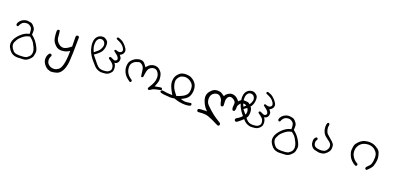

<svg xmlns="http://www.w3.org/2000/svg" viewBox="7 -1255 4986 2412"><g transform="rotate(20 2500.0 -49.0)"><path d="M267.6 238.8Q238.8 241.7 215.3 241.7Q197.3 241.7 174.8 238.8Q144.5 234.4 127.4 216.3Q102.1 189.5 93.3 163.6Q88.4 148.4 88.4 134.3Q88.4 120.1 95.2 106Q103 88.9 113.8 69.3Q125.5 48.3 156.2 22.5Q187 -3.4 206.5 -12Q226.1 -20.5 257.8 -27.3Q280.8 -9.3 293.9 3.9Q307.1 17.1 313 26.9Q335.4 66.4 343.8 84.5Q358.4 117.7 358.4 145.5Q358.4 151.9 357.4 157.7Q354.5 176.3 347.2 190.9Q343.8 197.3 334.7 206.3Q325.7 215.3 304.7 230Q286.1 236.8 267.6 238.8ZM163.6 -169.9Q179.2 -169.9 190.4 -165Q209 -157.2 224.4 -140.9Q239.7 -124.5 239.7 -70.8Q239.7 -66.9 239.7 -56.6L232.9 -55.2Q200.7 -48.8 172.4 -30.8Q122.6 1.5 87.9 49.8Q81.1 59.1 75.7 68.4Q59.1 95.7 55.7 127Q55.2 133.3 55.2 140.6Q55.2 163.1 64.5 183.6Q79.6 215.3 102.5 238.3Q119.6 254.9 139.6 263.2Q163.6 272.9 191.4 273.9Q234.9 273.9 276.4 270.5Q314.9 267.6 345.2 239.7Q375.5 211.9 381.3 195.3Q387.2 178.7 392.1 144.5Q393.1 138.7 393.1 132.3Q393.1 104.5 376 70.8Q354.5 27.8 332.5 0.2Q310.5 -27.3 274.9 -56.2L271.5 -59.1Q273.4 -79.1 273.4 -93Q273.4 -106.9 272.5 -114.5Q271.5 -122.1 270.8 -125.5Q270 -128.9 269 -132.1Q268.1 -135.3 266.4 -138.7Q264.6 -142.1 262.7 -145.5Q260.7 -148.9 258.3 -152.3Q251 -163.6 239.3 -175.3Q222.2 -192.4 209.5 -195.3Q191.9 -199.7 166.5 -202.6Q161.6 -203.1 155.8 -203.1Q137.2 -203.1 115.2 -194.8Q87.9 -184.6 68.4 -163.6Q48.8 -142.6 44.4 -120.1Q44.4 -119.1 44.4 -118.2Q44.4 -108.4 49.3 -101.1L59.1 -96.2Q59.1 -96.2 59.6 -96.2Q67.4 -96.2 72.8 -99.6Q79.6 -119.6 94.7 -139.6Q117.7 -169.9 163.6 -169.9Z M556.2 93.8Q531.7 126 531.7 167.5Q531.7 189.9 539.1 208.5Q549.8 235.4 573.7 259.3Q593.3 278.8 611.6 286.1Q629.9 293.5 649.4 297.4Q684.1 297.4 725.6 285.2Q766.1 273.4 793.5 226.3Q820.8 179.2 828.6 99.1Q836.4 19 837.4 -215.8V-216.3Q837.9 -219.2 837.9 -221.2Q837.9 -223.1 837.4 -225.6Q836.9 -231.4 833.5 -236.3L821.3 -241.7Q819.3 -242.2 817.4 -242.2Q808.1 -242.2 800.8 -237.3Q795.9 -230 794.4 -221.2L796.4 -90.8L793.5 -88.4Q739.7 -43 702.1 -38.1Q697.3 -37.6 692.4 -37.6Q656.7 -37.6 625 -69.3Q593.3 -101.1 591.3 -145.5Q589.4 -186.5 582.5 -225.1L572.8 -230Q571.3 -230.5 569.8 -230.5Q560.5 -230.5 554.2 -224.6Q548.8 -218.3 547.4 -209Q547.4 -204.1 547.4 -192.6Q547.4 -181.2 548.6 -161.9Q549.8 -142.6 553.7 -121.6Q560.5 -80.6 582 -52.7Q603.5 -24.9 624.8 -11.7Q646 1.5 673.3 2.9Q678.7 3.4 684.6 3.4Q707 3.4 728 -1.5Q754.9 -6.8 779.8 -22.5L792.5 -30.8V-15.6Q792.5 37.6 786.6 88.4Q777.8 163.6 757.3 201.7Q750.5 214.4 740.7 223.6Q725.1 237.8 704.6 246.1Q690.4 252 672.4 252Q630.4 252 602.1 226.1Q576.7 203.1 576.7 165Q576.7 136.7 592.3 110.8Q592.3 110.4 592.3 108.9Q592.3 107.4 592 105.2Q591.8 103 591.3 100.6Q589.8 96.7 587.4 93.3L575.7 87.4Q574.2 86.9 571.5 86.9Q568.8 86.9 564.5 88.4Q560.1 89.8 556.2 93.8Z M1387.7 14.2Q1389.6 1.5 1389.6 -9.8Q1389.6 -21 1387.7 -30.8Q1384.8 -50.8 1373 -69.8L1366.2 -81.1L1378.9 -82.5Q1391.6 -84 1404.3 -97.7Q1417 -111.3 1418.9 -127Q1420.4 -135.7 1420.4 -143.6Q1420.4 -151.4 1419.4 -156.5Q1418.5 -161.6 1416.5 -166Q1411.6 -176.3 1400.9 -189L1394 -196.8L1403.3 -201.7Q1418.5 -209.5 1429.4 -222.7Q1440.4 -235.8 1442.9 -255.9Q1443.4 -259.3 1443.4 -262.7Q1443.4 -279.3 1433.1 -295.9Q1419.4 -319.3 1394.3 -344.5Q1369.1 -369.6 1348.9 -378.7Q1328.6 -387.7 1307.1 -395Q1306.2 -395 1305.7 -395Q1298.3 -395 1292.5 -391.6L1288.1 -382.3Q1288.1 -380.9 1288.1 -379.9Q1288.1 -374 1291.5 -370.1Q1316.9 -358.9 1339.8 -347.7Q1367.7 -334 1385.3 -313.2Q1402.8 -292.5 1409.2 -274.9Q1412.1 -267.6 1412.1 -260.7Q1412.1 -248.5 1402.8 -239.7Q1390.6 -227.5 1372.1 -227.5Q1354.5 -227.5 1329.6 -237.8Q1328.6 -238.3 1327.1 -238.3Q1320.8 -238.3 1315.9 -234.9L1312 -227.5L1313 -217.8Q1329.6 -203.6 1348.6 -190.4Q1370.6 -174.8 1380.9 -155.8Q1386.7 -144.5 1386.7 -135.7Q1386.7 -126.5 1379.4 -119.1Q1369.1 -108.9 1357.4 -108.9Q1346.7 -108.9 1331.1 -117.4Q1315.4 -126 1300.8 -130.9Q1298.3 -130.9 1295.9 -130.9Q1289.6 -130.9 1283.7 -127.4L1279.8 -119.1Q1279.8 -118.2 1279.8 -117.7Q1279.8 -110.4 1283.2 -106Q1324.2 -78.6 1340.8 -60.3Q1357.4 -42 1361.3 -13.7Q1361.8 -8.8 1361.8 -5.9Q1361.8 -2.9 1361.8 -1Q1361.8 1 1361.3 3.7Q1360.8 6.3 1360.4 9Q1359.9 11.7 1358.9 14.4Q1357.9 17.1 1356.7 19.5Q1355.5 22 1354 23.9Q1348.6 33.2 1336.9 41.5Q1322.8 51.8 1306.6 54.7Q1284.2 58.6 1259.8 58.6Q1235.4 58.6 1214.8 50.3Q1193.4 41 1172.1 16.4Q1150.9 -8.3 1086.4 -88.9L1094.2 -93.8Q1124 -112.3 1153.8 -142.1Q1165.5 -153.8 1169.9 -160.6Q1190.4 -190.9 1195.3 -232.9Q1196.3 -242.2 1196.3 -253.2Q1196.3 -264.2 1195.1 -275.4Q1193.8 -286.6 1189.5 -294.9Q1183.6 -306.6 1170.4 -317.4Q1147.9 -335.9 1127.9 -337.4Q1123 -337.9 1117.9 -337.9Q1112.8 -337.9 1105 -336.9Q1097.2 -335.9 1087.4 -333Q1067.4 -326.2 1050.8 -310.1Q1037.6 -296.4 1030.3 -279.8Q1022 -261.7 1020 -233.4Q1019.5 -227.1 1019.5 -220.2Q1019.5 -196.8 1024.9 -169.9Q1031.2 -135.3 1044.9 -104Q1057.1 -77.1 1074.2 -51.8Q1091.3 -26.4 1109.9 -5.6Q1128.4 15.1 1139.2 27.8Q1152.3 43.5 1156.7 47.4Q1191.4 82.5 1244.6 89.4Q1275.9 89.4 1305.2 85.4Q1337.9 81.5 1365.2 53.7Q1385.3 34.2 1387.7 14.2ZM1110.4 -144.5 1110.8 -145ZM1071.8 -125.5Q1062.5 -144.5 1056.4 -166Q1050.3 -187.5 1050.3 -215.3Q1050.3 -231.4 1052.7 -247.6Q1056.6 -269.5 1071.8 -286.6Q1086.4 -303.2 1109.9 -303.2Q1123.5 -303.2 1132.8 -298.8Q1150.4 -291 1158.4 -273.9Q1166.5 -256.8 1166.5 -242.2Q1166.5 -231.9 1160.6 -213.4Q1144.5 -167 1110.4 -144.5L1076.2 -115.7Z M2040 28.8Q2040 21.5 2036.1 16.6L2026.4 11.2Q2010.7 12.2 2000.2 14.4Q1989.7 16.6 1983.4 17.6Q1970.7 20 1941.9 25.4L1947.3 11.7Q1965.3 -33.2 1968.8 -56.2Q1970.2 -66.9 1970.2 -78.9Q1970.2 -90.8 1968.3 -104Q1964.4 -129.9 1957.5 -148.4Q1950.7 -166.5 1935.5 -182.6Q1919.4 -199.7 1906 -207.8Q1892.6 -215.8 1871.1 -219.2Q1864.3 -220.7 1856.9 -220.7Q1841.8 -220.7 1825.2 -215.8Q1799.8 -208.5 1786.1 -197.3Q1771.5 -185.5 1757.3 -169.4L1750 -160.6L1743.7 -170.4Q1733.4 -187.5 1715.8 -206.5Q1695.8 -228.5 1661.6 -228.5Q1640.6 -228.5 1616.2 -219.7Q1583 -208 1557.6 -182.6Q1536.6 -162.1 1529.8 -143.6Q1522.9 -125 1521 -94.2Q1520.5 -90.3 1520.5 -85.9Q1520.5 -59.1 1531.2 -30.3Q1545.4 8.8 1573.7 37.1Q1595.2 58.6 1628.4 80.1Q1635.7 78.6 1642.1 75.2L1647 64.9Q1647.5 63.5 1647.5 62.5Q1647.5 61.5 1647.2 59.8Q1647 58.1 1646.5 56.2Q1645 52.2 1642.1 48.3Q1608.4 27.3 1592.5 8.1Q1576.7 -11.2 1567.4 -32.5Q1558.1 -53.7 1555.7 -80.6Q1555.2 -87.9 1555.2 -92Q1555.2 -96.2 1555.2 -101.3Q1555.2 -106.4 1556.9 -114.3Q1558.6 -122.1 1561 -128.4Q1569.3 -148.4 1583.7 -161.4Q1598.1 -174.3 1616.2 -181.9Q1634.3 -189.5 1652.3 -193.4Q1655.8 -193.8 1659.2 -193.8Q1677.2 -193.8 1698.7 -175.8Q1723.6 -154.8 1728.5 -109.9Q1732.4 -70.8 1738.8 -32.7L1747.1 -28.8Q1747.6 -28.8 1748 -28.8Q1756.3 -28.8 1762.2 -32.7L1767.1 -42.5Q1772 -90.3 1779.1 -116.7Q1786.1 -143.1 1795.9 -154.3Q1816.9 -178.7 1848.6 -184.1Q1854.5 -185.1 1859.4 -185.1Q1886.2 -185.1 1904.8 -163.6Q1925.8 -139.6 1931.2 -110.4Q1933.1 -98.6 1933.1 -83.5Q1933.1 -68.4 1929.2 -49.3Q1921.9 -17.6 1904.8 12.9Q1887.7 43.5 1869.6 71.8Q1869.6 72.3 1869.6 72.8Q1869.6 82.5 1874 87.9Q1879.4 92.3 1886.2 93.3Q1899.9 90.3 1918 76.7Q1939.9 60.5 1975.1 54.7Q2006.3 49.8 2035.2 42L2040 33.2Q2040 31.2 2040 28.8Z M2161.1 -118.7Q2161.1 -139.6 2168.9 -155.8Q2179.7 -179.2 2199 -195.1Q2218.3 -210.9 2247.6 -214.8Q2255.4 -215.8 2263.2 -215.8Q2283.7 -215.8 2304.2 -208.5Q2331.5 -198.7 2354.2 -176Q2377 -153.3 2381.3 -122.6Q2383.3 -109.9 2383.3 -95.2Q2383.3 -80.6 2380.4 -64.9Q2375 -34.2 2356.9 -16.1Q2338.9 2 2320.3 12.2Q2300.8 22.9 2282.2 30.3L2239.7 45.9L2235.8 41.5Q2193.8 -8.3 2180.9 -37.1Q2168 -65.9 2162.6 -98.1Q2161.1 -108.9 2161.1 -118.7ZM2441.4 66.4Q2394 75.2 2371.1 75.2Q2348.1 75.2 2324.7 67.4L2305.7 61.5L2323.2 52.2Q2339.8 43.5 2354.2 34.7Q2368.7 25.9 2383.1 11.5Q2397.5 -2.9 2406 -23.2Q2414.6 -43.5 2418.5 -70.8Q2420.4 -85 2420.4 -97.9Q2420.4 -110.8 2418.5 -122.6Q2415 -147 2407.2 -165.5Q2399.9 -183.6 2378.2 -205.3Q2356.4 -227.1 2332 -238.3Q2302.7 -252 2263.7 -252Q2240.7 -252 2218.8 -246.6Q2191.9 -240.7 2168.2 -216.6Q2144.5 -192.4 2136.2 -171.9Q2127.4 -151.4 2125 -116.2Q2124.5 -111.8 2124.5 -107.4Q2124.5 -76.7 2139.2 -41Q2155.8 0 2180.2 39.6L2187.5 52.2H2172.9Q2112.3 52.2 2061 40.5Q2057.6 40 2054.2 40Q2045.4 40 2037.6 44.9L2032.7 54.7Q2032.7 55.7 2032.7 57.9Q2032.7 60.1 2033.7 63.7Q2034.7 67.4 2036.6 70.3Q2060.1 80.1 2087.9 82.5Q2148.4 88.9 2172.4 88.9Q2200.2 88.9 2226.1 83Q2305.2 111.3 2373 111.3Q2389.6 111.3 2407.2 109.9Q2429.7 107.4 2449.7 98.1L2453.6 88.9Q2454.1 86.4 2454.1 85Q2454.1 76.7 2450.2 70.8Z M2563 141.6Q2596.7 137.7 2620.8 137.7Q2645 137.7 2662.6 139.6Q2705.6 145.5 2754.6 169.4Q2803.7 193.4 2851.6 216.3Q2852.5 216.3 2855.2 216.3Q2857.9 216.3 2862.3 215.1Q2866.7 213.9 2870.1 211.4L2875.5 200.2Q2875.5 199.2 2875.5 197Q2875.5 194.8 2875 191.4Q2874 184.6 2870.6 178.7Q2841.3 158.2 2809.8 140.1Q2778.3 122.1 2716.8 69.3Q2654.3 15.6 2642.1 -11.2Q2631.8 -33.2 2631.8 -60.1Q2631.8 -105.5 2657.2 -129.9Q2678.7 -150.4 2707 -153.8Q2710.4 -154.3 2714.4 -154.3Q2739.3 -154.3 2760.3 -132.8Q2783.2 -109.4 2788.6 -79.6Q2793 -54.7 2803.2 -32.2L2814 -26.9Q2814.5 -26.9 2814.9 -26.9Q2825.2 -26.9 2832.5 -31.7L2838.4 -43.9Q2837.4 -68.4 2836.2 -84.2Q2835 -100.1 2835 -104Q2835 -130.4 2846.7 -150.4Q2861.3 -175.3 2885.7 -175.3Q2908.2 -175.3 2929.7 -159.2Q2951.7 -142.6 2955.6 -124.5Q2956.5 -118.2 2956.5 -107.2Q2956.5 -96.2 2954.8 -84Q2953.1 -71.8 2953.1 -65.9Q2953.1 -47.4 2961.4 -29.3L2972.2 -23.9Q2972.7 -23.9 2975.3 -23.9Q2978 -23.9 2982.4 -25.1Q2986.8 -26.4 2990.2 -28.8Q3000 -50.8 3000 -66.4Q3000 -69.8 2999.5 -73.2Q2999 -76.7 2999 -80.6Q2999 -102.5 3016.6 -125.5Q3034.2 -148.4 3060.5 -152.8Q3065.4 -153.3 3070.1 -153.3Q3074.7 -153.3 3082 -152.1Q3089.4 -150.9 3097.7 -146Q3107.9 -140.6 3117.2 -131.3Q3144 -104.5 3144 -69.3Q3144 -46.9 3131.8 -29.8Q3113.3 -3.9 3098.6 10.7Q3084 25.4 3068.6 34.9Q3053.2 44.4 3037.1 54.7Q3032.2 62 3030.3 69.8Q3032.2 80.1 3037.1 87.4L3048.3 93.3Q3049.3 93.3 3050.8 93.3Q3065.4 93.3 3076.7 81.5Q3113.3 53.2 3129.9 36.4Q3146.5 19.5 3162.1 0.5Q3179.2 -21 3182.1 -55.2Q3183.1 -64.9 3183.1 -73.2Q3183.1 -97.7 3177.2 -117.2Q3169.4 -143.1 3146 -165.5Q3123 -187.5 3105 -189.9Q3084.5 -192.9 3064 -192.9Q3023.9 -192.9 2998.5 -163.6L2992.2 -156.2Q2982.9 -167.5 2979.5 -171.1Q2976.1 -174.8 2972.7 -178.2Q2969.2 -181.6 2966.3 -184.6Q2960 -190.4 2952.6 -196.3Q2934.1 -211.9 2907.2 -215.8Q2898.4 -217.3 2890.1 -217.3Q2874.5 -217.3 2862.3 -211.9Q2835 -200.7 2818.8 -184.1Q2809.6 -175.3 2805.7 -165.5L2801.3 -156.2Q2777.8 -172.9 2760.3 -183.1Q2739.7 -195.8 2709 -195.8Q2690.4 -195.8 2670.9 -190.9Q2646 -184.1 2617.7 -153.3Q2589.8 -123 2585.4 -92.8Q2583.5 -80.1 2583.5 -73Q2583.5 -65.9 2583.5 -62.5Q2584.5 -48.3 2587.9 -36.1Q2595.7 -9.8 2605.5 10.7Q2620.6 41.5 2633.8 58.6Q2642.1 69.8 2653.3 81.1L2667.5 95.2H2647.5Q2572.8 96.2 2553.2 105L2547.4 116.2Q2547.4 116.7 2547.4 119.6Q2547.4 122.6 2548.6 127.2Q2549.8 131.8 2552.7 136.2Z M3387.7 14.2Q3389.6 1.5 3389.6 -9.8Q3389.6 -21 3387.7 -30.8Q3384.8 -50.8 3373 -69.8L3366.2 -81.1L3378.9 -82.5Q3391.6 -84 3404.3 -97.7Q3417 -111.3 3418.9 -127Q3420.4 -135.7 3420.4 -143.6Q3420.4 -151.4 3419.4 -156.5Q3418.5 -161.6 3416.5 -166Q3411.6 -176.3 3400.9 -189L3394 -196.8L3403.3 -201.7Q3418.5 -209.5 3429.4 -222.7Q3440.4 -235.8 3442.9 -255.9Q3443.4 -259.3 3443.4 -262.7Q3443.4 -279.3 3433.1 -295.9Q3419.4 -319.3 3394.3 -344.5Q3369.1 -369.6 3348.9 -378.7Q3328.6 -387.7 3307.1 -395Q3306.2 -395 3305.7 -395Q3298.3 -395 3292.5 -391.6L3288.1 -382.3Q3288.1 -380.9 3288.1 -379.9Q3288.1 -374 3291.5 -370.1Q3316.9 -358.9 3339.8 -347.7Q3367.7 -334 3385.3 -313.2Q3402.8 -292.5 3409.2 -274.9Q3412.1 -267.6 3412.1 -260.7Q3412.1 -248.5 3402.8 -239.7Q3390.6 -227.5 3372.1 -227.5Q3354.5 -227.5 3329.6 -237.8Q3328.6 -238.3 3327.1 -238.3Q3320.8 -238.3 3315.9 -234.9L3312 -227.5L3313 -217.8Q3329.6 -203.6 3348.6 -190.4Q3370.6 -174.8 3380.9 -155.8Q3386.7 -144.5 3386.7 -135.7Q3386.7 -126.5 3379.4 -119.1Q3369.1 -108.9 3357.4 -108.9Q3346.7 -108.9 3331.1 -117.4Q3315.4 -126 3300.8 -130.9Q3298.3 -130.9 3295.9 -130.9Q3289.6 -130.9 3283.7 -127.4L3279.8 -119.1Q3279.8 -118.2 3279.8 -117.7Q3279.8 -110.4 3283.2 -106Q3324.2 -78.6 3340.8 -60.3Q3357.4 -42 3361.3 -13.7Q3361.8 -8.8 3361.8 -5.9Q3361.8 -2.9 3361.8 -1Q3361.8 1 3361.3 3.7Q3360.8 6.3 3360.4 9Q3359.9 11.7 3358.9 14.4Q3357.9 17.1 3356.7 19.5Q3355.5 22 3354 23.9Q3348.6 33.2 3336.9 41.5Q3322.8 51.8 3306.6 54.7Q3284.2 58.6 3259.8 58.6Q3235.4 58.6 3214.8 50.3Q3193.4 41 3172.1 16.4Q3150.9 -8.3 3086.4 -88.9L3094.2 -93.8Q3124 -112.3 3153.8 -142.1Q3165.5 -153.8 3169.9 -160.6Q3190.4 -190.9 3195.3 -232.9Q3196.3 -242.2 3196.3 -253.2Q3196.3 -264.2 3195.1 -275.4Q3193.8 -286.6 3189.5 -294.9Q3183.6 -306.6 3170.4 -317.4Q3147.9 -335.9 3127.9 -337.4Q3123 -337.9 3117.9 -337.9Q3112.8 -337.9 3105 -336.9Q3097.2 -335.9 3087.4 -333Q3067.4 -326.2 3050.8 -310.1Q3037.6 -296.4 3030.3 -279.8Q3022 -261.7 3020 -233.4Q3019.5 -227.1 3019.5 -220.2Q3019.5 -196.8 3024.9 -169.9Q3031.2 -135.3 3044.9 -104Q3057.1 -77.1 3074.2 -51.8Q3091.3 -26.4 3109.9 -5.6Q3128.4 15.1 3139.2 27.8Q3152.3 43.5 3156.7 47.4Q3191.4 82.5 3244.6 89.4Q3275.9 89.4 3305.2 85.4Q3337.9 81.5 3365.2 53.7Q3385.3 34.2 3387.7 14.2ZM3110.4 -144.5 3110.8 -145ZM3071.8 -125.5Q3062.5 -144.5 3056.4 -166Q3050.3 -187.5 3050.3 -215.3Q3050.3 -231.4 3052.7 -247.6Q3056.6 -269.5 3071.8 -286.6Q3086.4 -303.2 3109.9 -303.2Q3123.5 -303.2 3132.8 -298.8Q3150.4 -291 3158.4 -273.9Q3166.5 -256.8 3166.5 -242.2Q3166.5 -231.9 3160.6 -213.4Q3144.5 -167 3110.4 -144.5L3076.2 -115.7Z M3767.6 238.8Q3738.8 241.7 3715.3 241.7Q3697.3 241.7 3674.8 238.8Q3644.5 234.4 3627.4 216.3Q3602.1 189.5 3593.3 163.6Q3588.4 148.4 3588.4 134.3Q3588.4 120.1 3595.2 106Q3603 88.9 3613.8 69.3Q3625.5 48.3 3656.2 22.5Q3687 -3.4 3706.5 -12Q3726.1 -20.5 3757.8 -27.3Q3780.8 -9.3 3793.9 3.9Q3807.1 17.1 3813 26.9Q3835.4 66.4 3843.8 84.5Q3858.4 117.7 3858.4 145.5Q3858.4 151.9 3857.4 157.7Q3854.5 176.3 3847.2 190.9Q3843.8 197.3 3834.7 206.3Q3825.7 215.3 3804.7 230Q3786.1 236.8 3767.6 238.8ZM3663.6 -169.9Q3679.2 -169.9 3690.4 -165Q3709 -157.2 3724.4 -140.9Q3739.7 -124.5 3739.7 -70.8Q3739.7 -66.9 3739.7 -56.6L3732.9 -55.2Q3700.7 -48.8 3672.4 -30.8Q3622.6 1.5 3587.9 49.8Q3581.1 59.1 3575.7 68.4Q3559.1 95.7 3555.7 127Q3555.2 133.3 3555.2 140.6Q3555.2 163.1 3564.5 183.6Q3579.6 215.3 3602.5 238.3Q3619.6 254.9 3639.6 263.2Q3663.6 272.9 3691.4 273.9Q3734.9 273.9 3776.4 270.5Q3814.9 267.6 3845.2 239.7Q3875.5 211.9 3881.3 195.3Q3887.2 178.7 3892.1 144.5Q3893.1 138.7 3893.1 132.3Q3893.1 104.5 3876 70.8Q3854.5 27.8 3832.5 0.2Q3810.5 -27.3 3774.9 -56.2L3771.5 -59.1Q3773.4 -79.1 3773.4 -93Q3773.4 -106.9 3772.5 -114.5Q3771.5 -122.1 3770.8 -125.5Q3770 -128.9 3769 -132.1Q3768.1 -135.3 3766.4 -138.7Q3764.6 -142.1 3762.7 -145.5Q3760.7 -148.9 3758.3 -152.3Q3751 -163.6 3739.3 -175.3Q3722.2 -192.4 3709.5 -195.3Q3691.9 -199.7 3666.5 -202.6Q3661.6 -203.1 3655.8 -203.1Q3637.2 -203.1 3615.2 -194.8Q3587.9 -184.6 3568.4 -163.6Q3548.8 -142.6 3544.4 -120.1Q3544.4 -119.1 3544.4 -118.2Q3544.4 -108.4 3549.3 -101.1L3559.1 -96.2Q3559.1 -96.2 3559.6 -96.2Q3567.4 -96.2 3572.8 -99.6Q3579.6 -119.6 3594.7 -139.6Q3617.7 -169.9 3663.6 -169.9Z M4042 -4.9Q4042 11.7 4045.4 25.9Q4049.8 44.9 4067.9 65.4Q4085.4 85 4109.4 89.8Q4136.2 95.2 4163.1 101.1Q4166.5 101.1 4169.4 101.1Q4193.8 101.1 4215.8 95.7Q4239.7 89.4 4262.5 66.7Q4285.2 43.9 4292 29.8Q4300.8 10.3 4300.8 -16.1Q4300.8 -28.8 4298.3 -42.5Q4294.9 -61.5 4272 -84Q4247.6 -107.9 4219.2 -130.4Q4188.5 -153.8 4179.2 -173.3Q4169.9 -192.9 4166 -216.8Q4164.6 -227.1 4164.6 -239.3Q4164.6 -251.5 4167.5 -266.1Q4168.5 -269.5 4168.5 -272Q4168.5 -274.4 4168 -276.9Q4167 -281.2 4164.1 -284.7Q4154.8 -290.5 4154.3 -290.5Q4148.4 -290.5 4145 -288.8Q4141.6 -287.1 4139.6 -285.2Q4129.9 -264.6 4129.9 -233.9Q4129.9 -217.3 4133.3 -199.7Q4137.7 -175.8 4151.4 -150.4Q4164.6 -126 4192.1 -106.9Q4219.7 -87.9 4240.2 -70.3Q4262.7 -51.3 4266.6 -29.8Q4268.1 -22.5 4268.1 -15.1Q4268.1 -2.4 4263.7 8.3Q4257.3 24.9 4245.6 39.1Q4233.4 54.2 4214.8 59.6Q4203.1 63.5 4191.7 64.2Q4180.2 64.9 4173.8 64.9Q4167.5 64.9 4163.8 64.7Q4160.2 64.5 4156.7 64.2Q4153.3 64 4149.7 63.7Q4146 63.5 4142.6 62.7Q4139.2 62 4135.3 61.5Q4128.4 60.1 4121.6 58.1Q4096.2 51.3 4085.4 33.7Q4076.2 17.6 4076.2 -2.4Q4076.2 -24.4 4092.3 -48.8Q4092.3 -48.8 4092.3 -48.8Q4092.3 -56.6 4088.4 -62.5L4078.6 -66.9Q4077.6 -67.4 4076.7 -67.4Q4075.7 -67.4 4074.2 -67.1Q4072.8 -66.9 4071 -66.7Q4069.3 -66.4 4067.9 -65.4Q4064.5 -64 4061.5 -61.5Q4043.9 -42.5 4042.5 -19Q4042 -11.7 4042 -4.9Z M4882.8 -37.6Q4886.2 -58.1 4886.2 -72.3Q4886.2 -86.4 4884.8 -95.7Q4881.3 -120.1 4871.1 -151.4Q4861.3 -180.2 4835.4 -198.2Q4808.6 -217.3 4787.1 -227.1Q4765.6 -236.8 4731.9 -239.7Q4724.6 -240.2 4715.8 -240.2Q4689.5 -240.2 4658.2 -232.4Q4618.7 -221.7 4585 -188Q4554.2 -157.2 4547.9 -134.8Q4541.5 -110.8 4539.1 -75.2Q4538.6 -70.8 4538.6 -66.9Q4538.6 -36.1 4554.2 -1Q4570.3 36.1 4596.9 61.3Q4623.5 86.4 4648.9 98.6Q4651.9 99.1 4653.6 99.1Q4655.3 99.1 4657.2 98.6Q4662.6 98.6 4667 95.2L4671.4 85Q4671.9 83 4671.9 80.6Q4671.9 74.2 4668.5 68.8Q4640.1 53.2 4621.3 34.4Q4602.5 15.6 4589.4 -9.8Q4575.2 -37.1 4575.2 -69.8Q4575.2 -102.5 4586.4 -126.5Q4598.6 -152.3 4616 -168.7Q4633.3 -185.1 4657.2 -194.8Q4686 -206.1 4720.2 -206.1Q4746.1 -206.1 4769.5 -196.8Q4793.5 -187.5 4813 -168Q4829.6 -151.4 4837.9 -135.5Q4846.2 -119.6 4847.7 -93.8Q4848.1 -84.5 4848.1 -76.2Q4848.1 -28.8 4836.9 4.4Q4829.6 25.9 4785.2 68.4L4779.8 80.1Q4779.8 81.1 4779.8 83.3Q4779.8 85.4 4780.8 89.1Q4781.7 92.8 4783.7 96.2L4793.9 101.1L4804.2 100.1Q4856.4 52.2 4866.9 24.7Q4877.4 -2.9 4882.8 -37.6Z"/></g></svg>

Font: NaikaiFont
Style: Light
Weight: 300
Version: Version 1.89